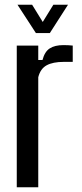

<svg xmlns="http://www.w3.org/2000/svg" viewBox="-20 -793 348 813"><path d="M51 0V-600H142V-539H160Q169 -574 190.5 -588Q212 -602 249 -602Q259 -602 269 -601.5Q279 -601 288 -600V-531H250Q204 -531 177.5 -516.5Q151 -502 142 -466V0ZM54 -773H116L161 -700L206 -773H268L191 -653H132Z"/></svg>

Font: Big Shoulders Text Medium
Style: Regular
Weight: 500
Designer: Patric King
Foundry: XO Type Co
Version: Version 1.000; ttfautohint (v1.8.2)